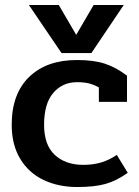

<svg xmlns="http://www.w3.org/2000/svg" viewBox="-20 -736 560 771"><path d="M96 -716H216L286 -596L356 -716H477L347 -523H227ZM27 -235Q27 -359 97 -427Q167 -495 289 -495Q357 -495 402 -480Q447 -465 490 -432V-327H377V-385Q357 -396 337.5 -401Q318 -406 289 -406Q231 -406 194 -363Q157 -320 157 -235Q157 -154 200 -114Q243 -74 314 -74Q355 -74 387.5 -84Q420 -94 449 -114L493 -42Q448 -10 404 2.5Q360 15 290 15Q214 15 154.5 -13.5Q95 -42 61 -98.5Q27 -155 27 -235Z"/></svg>

Font: Pridi Medium
Style: Regular
Weight: 500
Designer: Katatrad Team
Foundry: CadsonDemak
Version: Version 1.001